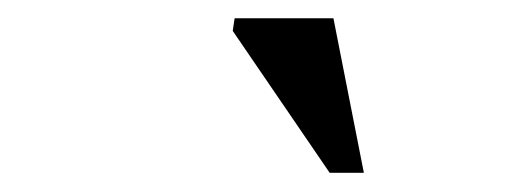

<svg xmlns="http://www.w3.org/2000/svg" viewBox="-20 -700 540 205"><path d="M368.5 -515.5H332L228.5 -667L230.5 -680.5H336Z"/></svg>

Font: Newsreader 16pt Medium
Style: Italic
Weight: 500
Italic angle: -17°
Designer: Hugues Gentile
Foundry: Production Type
Version: Version 1.003